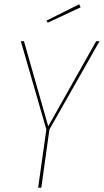

<svg xmlns="http://www.w3.org/2000/svg" viewBox="-20 -872 482 892"><path d="M348.1 -852.1 354.5 -837.9 201.7 -766.6 196.3 -776.4ZM442.4 -680.7 209.5 -270 171.9 0H157.2L195.3 -270.5L76.7 -680.7H91.3L204.1 -285.2L426.8 -680.7Z"/></svg>

Font: Fira Sans Compressed Hair
Style: Italic
Weight: 100
Width: 3
Italic angle: -8°
Designer: Carrois Corporate & Edenspiekermann AG
Foundry: Carrois Corporate GbR & Edenspiekermann AG
Version: Version 4.203;PS 004.203;hotconv 1.0.88;makeotf.lib2.5.64775